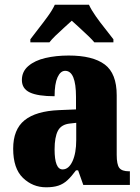

<svg xmlns="http://www.w3.org/2000/svg" viewBox="-20 -786 594 816"><path d="M176 10Q119 10 77.5 -30Q36 -70 36 -154Q36 -236 84.5 -275Q133 -314 231 -318L303 -321V-374Q303 -485 257 -485Q237 -485 224.5 -457.5Q212 -430 212 -377Q141 -377 107 -393Q73 -409 73 -446Q73 -482 100.5 -505.5Q128 -529 173 -539.5Q218 -550 272 -550Q374 -550 425 -512Q476 -474 476 -381V-128Q476 -87 487 -72.5Q498 -58 528 -58H532V0H334L312 -62H303Q283 -35 266 -19.5Q249 -4 228 3Q207 10 176 10ZM246 -66Q272 -66 288 -100.5Q304 -135 304 -191V-264L277 -261Q240 -257 226 -230Q212 -203 212 -151Q212 -66 246 -66ZM109 -619Q123 -638 143.5 -664Q164 -690 183.5 -717Q203 -744 213 -766H358Q368 -744 387 -717Q406 -690 427 -664Q448 -638 462 -619V-606H381Q374 -615 356 -632.5Q338 -650 318 -668Q298 -686 285 -698Q271 -685 252 -668Q233 -651 216 -634.5Q199 -618 190 -606H109Z"/></svg>

Font: Noto Serif Tamil Condensed Black
Style: Italic
Weight: 900
Width: 3
Italic angle: -12°
Designer: Indian Type Foundry, Tom Grace, and the Monotype Design Team
Foundry: Monotype Imaging Inc.
Version: Version 2.003; ttfautohint (v1.8.4.7-5d5b)